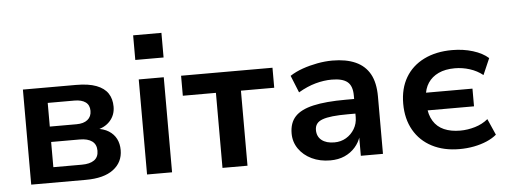

<svg xmlns="http://www.w3.org/2000/svg" viewBox="-49 -854 2620 994"><g transform="rotate(-5 1261.0 -357.0)"><path d="M77 0V-494H353Q418 -494 458.5 -478.5Q499 -463 518 -434.5Q537 -406 537 -365Q537 -322 510 -291.5Q483 -261 436 -252V-259Q476 -255 502 -238.5Q528 -222 541 -196.5Q554 -171 554 -138Q554 -75 504.5 -37.5Q455 0 361 0ZM199 -80H347Q389 -80 411.5 -96Q434 -112 434 -145Q434 -178 411.5 -194.5Q389 -211 347 -211H199ZM199 -291H338Q375 -291 395.5 -307.5Q416 -324 416 -354Q416 -384 395.5 -399Q375 -414 338 -414H199Z M670 -596V-724H817V-596ZM679 0V-494H809V0Z M1071 0V-390H899V-494H1374V-390H1201V0Z M1631 10Q1577 10 1534.5 -10.5Q1492 -31 1467.5 -66.5Q1443 -102 1443 -146Q1443 -201 1473 -233.5Q1503 -266 1568 -281Q1633 -296 1738 -296H1797V-220H1742Q1695 -220 1662.5 -216.5Q1630 -213 1609.5 -205.5Q1589 -198 1579.5 -185Q1570 -172 1570 -153Q1570 -119 1594 -100Q1618 -81 1660 -81Q1694 -81 1721 -97Q1748 -113 1764.5 -140.5Q1781 -168 1781 -202V-314Q1781 -364 1755.5 -385Q1730 -406 1674 -406Q1633 -406 1589.5 -394Q1546 -382 1500 -355L1464 -444Q1493 -463 1530 -476Q1567 -489 1607.5 -496.5Q1648 -504 1686 -504Q1757 -504 1806 -482Q1855 -460 1880 -415Q1905 -370 1905 -298V0H1790V-103H1793Q1783 -70 1760.5 -44.5Q1738 -19 1705.5 -4.5Q1673 10 1631 10Z M2302 10Q2221 10 2160 -21.5Q2099 -53 2065.5 -111.5Q2032 -170 2032 -249Q2032 -328 2065.5 -385Q2099 -442 2161.5 -473Q2224 -504 2308 -504Q2366 -504 2416 -488.5Q2466 -473 2496 -446L2459 -361Q2429 -385 2391 -397Q2353 -409 2314 -409Q2264 -409 2229 -392.5Q2194 -376 2174.5 -346.5Q2155 -317 2152 -276L2142 -296H2396V-204H2142L2152 -229Q2155 -181 2175 -148.5Q2195 -116 2230.5 -100.5Q2266 -85 2314 -85Q2353 -85 2391.5 -96.5Q2430 -108 2459 -132L2496 -48Q2475 -30 2444.5 -17Q2414 -4 2378 3Q2342 10 2302 10Z"/></g></svg>

Font: Nunito Sans 10pt
Style: Bold
Weight: 700
Designer: Vernon Adams
Foundry: Vernon Adams
Version: Version 3.101;gftools[0.9.27]